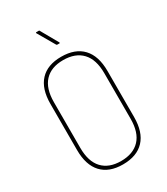

<svg xmlns="http://www.w3.org/2000/svg" viewBox="-208 -937 904 1037"><g transform="rotate(-30 244.0 -418.5)"><path d="M244 8Q158 8 112.5 -41Q67 -90 67 -184V-471Q67 -565 112.5 -614Q158 -663 244 -663Q331 -663 377 -614Q423 -565 423 -471V-184Q423 -90 377 -41Q331 8 244 8ZM244 -13Q320 -13 361 -56.5Q402 -100 402 -185V-470Q402 -555 361 -598.5Q320 -642 244 -642Q169 -642 128.5 -598.5Q88 -555 88 -470V-185Q88 -100 128.5 -56.5Q169 -13 244 -13ZM260 -730Q256 -730 254 -733L192 -840Q191 -842 192 -843.5Q193 -845 194 -845H211Q214 -845 215 -841L275 -735Q277 -730 273 -730Z"/></g></svg>

Font: Sofia Sans Condensed Thin
Style: Regular
Weight: 250
Version: Version 4.100